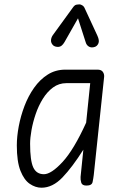

<svg xmlns="http://www.w3.org/2000/svg" viewBox="-20 -866 571 896"><path d="M173.5 10Q145.5 10 119 -8Q92.5 -26 75.5 -69Q58.5 -112 58.5 -187.5Q58.5 -228.5 67.5 -276.5Q76.5 -324.5 94.2 -371.2Q112 -418 139.2 -456.5Q166.5 -495 202.8 -518Q239 -541 285 -541H435Q452.5 -541 459.8 -530.8Q467 -520.5 466 -508L417.5 -49Q415.5 -32.5 412 -16.2Q408.5 0 383.5 0Q363 0 359 -14Q355 -28 356 -40.5L369 -167.5Q317.5 -86 271.5 -38Q225.5 10 173.5 10ZM185 -53Q219 -53 271.8 -110Q324.5 -167 382 -293.5L401 -478H290Q255 -478 227.5 -457.8Q200 -437.5 179.8 -404.8Q159.5 -372 146.5 -333.8Q133.5 -295.5 127 -259Q120.5 -222.5 120.5 -195Q120.5 -116.5 135.2 -84.8Q150 -53 185 -53ZM422 -647Q407 -642 395.5 -648.2Q384 -654.5 380 -668.5L344 -780.5L281 -669.5Q268.5 -648 253.2 -647.2Q238 -646.5 228.5 -654Q217.5 -664.5 218 -677.5Q218.5 -690.5 226.5 -702L319.5 -830Q328 -842.5 336.2 -844Q344.5 -845.5 352 -845.5Q356.5 -845.5 364 -841Q371.5 -836.5 375 -828L434.5 -699.5Q445 -676.5 439.2 -663.5Q433.5 -650.5 422 -647Z"/></svg>

Font: Edu NSW ACT Hand
Style: Regular
Weight: 400
Designer: Tina and Corey Anderson, Eben Sorkin, Mirko Velimirovic
Foundry: Sorkin Type Co.
Version: Version 2.000